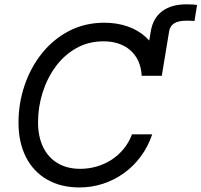

<svg xmlns="http://www.w3.org/2000/svg" viewBox="-20 -841 915 872"><path d="M631.3 -496.6 664.6 -697.8Q674.8 -759.3 716.8 -790.3Q758.8 -821.3 825.7 -821.3Q841.8 -821.3 854.5 -820.6Q867.2 -819.8 875 -818.4L863.3 -745.6Q856 -746.6 845.2 -746.8Q834.5 -747.1 828.1 -747.1Q789.6 -747.1 770.8 -734.9Q752 -722.7 748 -697.8L714.8 -496.6ZM340.8 10.3Q256.3 10.3 193.8 -25.6Q131.3 -61.5 97.7 -127.9Q64 -194.3 64 -284.7Q64 -371.1 91.3 -452.4Q118.7 -533.7 169.9 -598.1Q221.2 -662.6 293.2 -700.2Q365.2 -737.8 454.1 -737.8Q510.7 -737.8 558.3 -721.4Q606 -705.1 640.9 -673.8Q675.8 -642.6 695.1 -597.9Q714.4 -553.2 714.8 -496.6H623.5Q621.6 -534.2 608.2 -563.5Q594.7 -592.8 571.8 -612.8Q548.8 -632.8 518.1 -643.1Q487.3 -653.3 450.7 -653.3Q381.3 -653.3 326.2 -622.1Q271 -590.8 232.4 -538.1Q193.8 -485.4 173.3 -419.9Q152.8 -354.5 152.8 -286.6Q152.8 -219.2 176.5 -171.6Q200.2 -124 243.2 -99.1Q286.1 -74.2 344.2 -74.2Q382.3 -74.2 418.2 -84.5Q454.1 -94.7 485.4 -114.7Q516.6 -134.8 540.8 -163.8Q564.9 -192.9 579.6 -231H671.4Q652.3 -174.8 619.4 -130.4Q586.4 -85.9 542.5 -54.4Q498.5 -22.9 447.3 -6.3Q396 10.3 340.8 10.3Z"/></svg>

Font: Inter 20pt
Style: Italic
Weight: 400
Italic angle: -9.3988°
Version: Version 4.001;git-66647c0bb